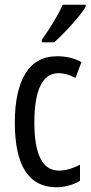

<svg xmlns="http://www.w3.org/2000/svg" viewBox="-20 -786 387 816"><path d="M43 -265Q43 -400 88 -473.5Q133 -547 223 -547Q282 -547 326 -522L301 -455Q263 -475 229 -475Q178 -475 152 -422Q126 -369 126 -266Q126 -61 230 -61Q272 -61 320 -86V-18Q300 -5 272.5 2.5Q245 10 221 10Q43 10 43 -265ZM344 -757Q326 -727 284.5 -681Q243 -635 210 -606H158V-617Q216 -699 247 -766H344Z"/></svg>

Font: Noto Sans UI Cond
Style: Regular
Weight: 400
Width: 3
Designer: Monotype Design Team
Foundry: Monotype Imaging Inc.
Version: Version 1.001